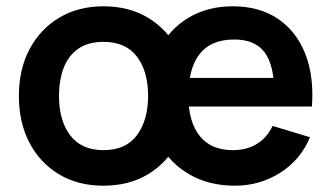

<svg xmlns="http://www.w3.org/2000/svg" viewBox="-20 -575 1053 610"><path d="M726.5 15Q644.5 15 582.5 -20.5Q520.5 -56 485.8 -119Q451 -182 451 -264Q451 -352.5 485 -417.8Q519 -483 579.5 -519Q640 -555 719.5 -555Q803.5 -555 862.2 -515.8Q921 -476.5 949.5 -405Q978 -333.5 971 -236.5H851.5V-280.5Q851 -368.5 820.5 -409Q790 -449.5 724.5 -449.5Q650.5 -449.5 614.5 -403.8Q578.5 -358 578.5 -270Q578.5 -188 614.5 -143Q650.5 -98 719.5 -98Q764 -98 796.2 -117.8Q828.5 -137.5 846 -175L965 -139Q934 -66 869.2 -25.5Q804.5 15 726.5 15ZM540.5 -236.5V-327.5H912V-236.5ZM308.5 15Q227.5 15 167 -21.5Q106.5 -58 73.2 -122.2Q40 -186.5 40 -270Q40 -355 74 -419Q108 -483 168.5 -519Q229 -555 308.5 -555Q390 -555 450.5 -518.5Q511 -482 544.5 -417.8Q578 -353.5 578 -270Q578 -186 544.2 -121.8Q510.5 -57.5 450 -21.2Q389.5 15 308.5 15ZM308.5 -98Q380.5 -98 415.5 -146Q450.5 -194 450.5 -270Q450.5 -348.5 415 -395.2Q379.5 -442 308.5 -442Q260 -442 228.8 -420.2Q197.5 -398.5 182.5 -359.8Q167.5 -321 167.5 -270Q167.5 -191.5 203.2 -144.8Q239 -98 308.5 -98Z"/></svg>

Font: Manrope ExtraLight
Style: Bold
Weight: 700
Version: Version 4.504